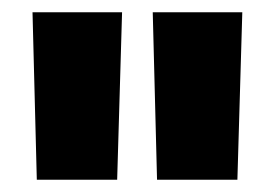

<svg xmlns="http://www.w3.org/2000/svg" viewBox="-20 -720 449 313"><path d="M40 -427 33 -700H179L171 -427ZM236 -427 229 -700H375L367 -427Z"/></svg>

Font: Georama ExtraCondensed Thin
Style: Bold
Weight: 700
Version: Version 1.001